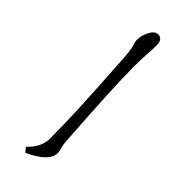

<svg xmlns="http://www.w3.org/2000/svg" viewBox="76 -808 849 849"><g transform="rotate(-45 500.0 -384.0)"><path d="M122.1 -443.8Q168.5 -394 222.2 -394Q311.5 -394 397.9 -397.9Q503.4 -402.3 698.2 -415Q755.9 -418.5 776.4 -425.3Q792.5 -431.2 804.2 -431.2Q831.1 -431.2 858.4 -417Q887.2 -402.3 887.2 -381.8Q887.2 -352.1 848.1 -352.1Q826.2 -352.1 798.3 -354Q757.3 -356.9 708 -356.9Q586.4 -356.9 263.2 -335Q241.7 -333.5 225.1 -328.1Q210.9 -324.2 201.2 -324.2Q148.9 -324.2 101.1 -426.8Z"/></g></svg>

Font: I.MingCP
Style: Regular
Weight: 400
Designer: I.Font Project
Version: Version 8.000; Sep 06, 2022